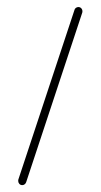

<svg xmlns="http://www.w3.org/2000/svg" viewBox="-20 -539 293 559"><path d="M33 -12.2Q33 -14.8 33.3 -15.9L196.7 -509.6Q197.4 -513.3 200.7 -515.9Q204.1 -518.5 208.1 -518.5Q213.3 -518.5 216.7 -514.8Q220 -511.1 220 -505.9Q220 -503.7 219.6 -502.6L56.3 -8.9Q55.2 -5.2 52 -2.6Q48.9 0 44.8 0Q39.6 0 36.3 -3.7Q33 -7.4 33 -12.2Z"/></svg>

Font: 26F Galaxy Sans Thin
Style: Regular
Weight: 100
Designer: C₂₉H₂₅N₃O₅
Version: Version 1.100